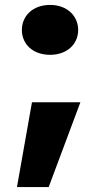

<svg xmlns="http://www.w3.org/2000/svg" viewBox="-20 -605 406 781"><path d="M298 -483C298 -540 253 -585 184 -585C113 -585 69 -540 69 -483C69 -426 113 -382 184 -382C253 -382 298 -426 298 -483ZM49 156H178L307 -189H110Z"/></svg>

Font: SVN-Poppins ExtraBold
Style: Regular
Weight: 800
Designer: Ninad Kale (Devanagari), Jonny Pinhorn (Latin)
Foundry: Indian Type Foundry
Version: Version 3.002 2017; ttfautohint (v1.8.3)